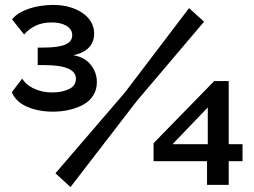

<svg xmlns="http://www.w3.org/2000/svg" viewBox="-20 -751 1031 779"><path d="M195 -298Q134 -298 88.5 -318.5Q43 -339 28 -377L70 -432Q76 -422 86.5 -412Q97 -402 112.5 -394Q128 -386 148 -381Q168 -376 192 -376Q232 -376 260 -389.5Q288 -403 288 -432Q288 -459 256 -473Q224 -487 157 -487H133V-558H157Q216 -558 244.5 -570Q273 -582 273 -608Q273 -622 266 -631.5Q259 -641 247.5 -647.5Q236 -654 221 -657Q206 -660 191 -660Q151 -660 123 -646Q95 -632 78 -611L29 -672Q40 -687 58.5 -698Q77 -709 99.5 -716.5Q122 -724 147 -727.5Q172 -731 196 -731Q233 -731 263.5 -722Q294 -713 316 -697.5Q338 -682 350 -661Q362 -640 362 -615Q362 -580 340 -557.5Q318 -535 277 -527Q322 -520 347.5 -489Q373 -458 373 -418Q373 -387 358.5 -364Q344 -341 319 -327Q294 -313 262 -305.5Q230 -298 195 -298ZM205 -48 487 -376 747 -718 808 -663 534 -340 266 8ZM820 -1V-97H603V-170L849 -422H908V-166H964V-97H908V-1ZM680 -166H823V-315Z"/></svg>

Font: Rising Sun
Style: Bold
Weight: 700
Designer: Matt McInerney, Pablo Impallari, Rodrigo Fuenzalida (Raleway font), Stephen Hutchings (Greek), Cristiano Sobral (main ch
Foundry: The Rising Sun Project Authors
Version: Version 4.327; ttfautohint (v1.8.4.7-5d5b-dirty)